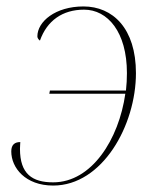

<svg xmlns="http://www.w3.org/2000/svg" viewBox="-20 -566 481 596"><path d="M133 -275H369C349 -134 265 0 145 0C80 0 42 -26 42 -104C42 -113 43 -121 43 -125C27 -125 15 -118 15 -96C15 -45 59 10 145 10C298 10 402 -177 402 -339C402 -478 330 -546 239 -546C152 -546 96 -499 96 -453C96 -447 101 -442 104 -440C126 -502 174 -536 241 -536C314 -536 374 -467 374 -339C374 -321 373 -303 371 -285H135Z"/></svg>

Font: Noto Serif Display Thin
Style: Italic
Weight: 100
Italic angle: -12°
Designer: Monotype Design Team
Foundry: Monotype Imaging Inc.
Version: Version 2.009